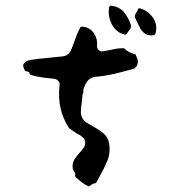

<svg xmlns="http://www.w3.org/2000/svg" viewBox="-20 -636 644 677"><path d="M441 -538Q439 -533 435.5 -529Q432 -525 429 -520Q428 -518 426 -515.5Q424 -513 421 -514Q400 -518 386 -533.5Q372 -549 366.5 -570.5Q361 -592 365 -610Q367 -617 372 -616Q402 -612 418 -592Q434 -572 441 -549Q443 -543 441 -538ZM528 -517Q526 -514 523 -512Q503 -509 491 -517.5Q479 -526 471.5 -541.5Q464 -557 457 -572Q454 -579 457 -585Q459 -590 462 -593.5Q465 -597 466 -603Q468 -607 471 -607Q501 -600 519 -574Q537 -548 528 -517ZM296 20Q295 20 294.5 20.5Q294 21 293 21Q291 21 290 20Q277 14 265.5 4.5Q254 -5 246 -12Q244 -16 245 -18Q246 -23 244.5 -25.5Q243 -28 241 -32Q236 -39 236 -47Q235 -62 243 -74.5Q251 -87 261 -98Q266 -103 270 -108.5Q274 -114 277 -118Q282 -127 280 -137.5Q278 -148 270 -153Q266 -157 261 -160Q256 -163 251 -165Q244 -170 237.5 -174.5Q231 -179 225 -183L223 -185Q180 -251 190 -335Q192 -343 186 -350Q180 -357 172 -358Q153 -360 132.5 -362.5Q112 -365 88 -372Q84 -374 84 -378Q84 -383 75 -384Q73 -385 70 -385Q67 -388 67 -388Q65 -392 65 -393L62 -402V-408Q62 -409 64 -411Q69 -420 81 -423Q93 -426 106 -427L111 -428Q130 -430 149.5 -432Q169 -434 188 -436L199 -437Q222 -439 230 -459Q234 -467 236.5 -474.5Q239 -482 242 -489Q246 -501 251 -513.5Q256 -526 263 -539Q265 -542 268 -542Q298 -541 312 -517Q325 -497 322 -473Q322 -465 328 -459.5Q334 -454 342 -455L360 -458Q373 -461 386 -463.5Q399 -466 415 -466Q418 -466 420 -464Q429 -453 455 -445Q458 -445 459 -442L460 -439Q465 -429 466 -421Q467 -413 461 -401Q460 -401 460 -400.5Q460 -400 459 -400Q458 -399 457.5 -398Q457 -397 455 -396Q455 -394 453 -394Q418 -384 384.5 -376Q351 -368 315 -365Q294 -362 283 -342Q279 -334 276 -327Q273 -320 274 -313V-311Q270 -302 270 -291L267 -264Q266 -259 266 -253Q266 -247 265 -242Q265 -219 283 -205Q289 -201 295 -198Q301 -195 307 -191Q327 -180 344 -166.5Q361 -153 365 -129Q370 -97 358.5 -69Q347 -41 332 -15Q329 -10 326 -4Q323 2 320 7Q318 9 316 10Q309 11 305 13.5Q301 16 296 20Z"/></svg>

Font: Slackside One
Style: Regular
Weight: 400
Version: Version 1.000